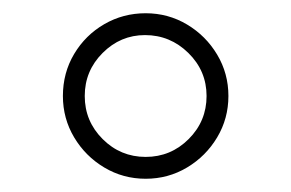

<svg xmlns="http://www.w3.org/2000/svg" viewBox="-20 -692 440 290"><path d="M325 -547Q325 -513 308 -484.5Q291 -456 262.5 -439Q234 -422 200 -422Q166 -422 137.5 -439Q109 -456 92 -484.5Q75 -513 75 -547Q75 -582 92 -610.5Q109 -639 137.5 -655.5Q166 -672 200 -672Q234 -672 262.5 -655Q291 -638 308 -609.5Q325 -581 325 -547ZM292 -547Q292 -585 264.5 -612Q237 -639 199 -639Q162 -639 135 -612Q108 -585 108 -547Q108 -509 135 -482Q162 -455 200 -455Q238 -455 265 -482Q292 -509 292 -547Z"/></svg>

Font: Sedan
Style: Regular
Weight: 400
Designer: Sebastian Salazar
Foundry: Sebastian Salazar
Version: Version 1.100; ttfautohint (v1.8.4.7-5d5b)